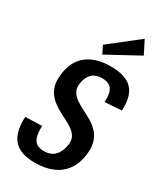

<svg xmlns="http://www.w3.org/2000/svg" viewBox="-233 -1038 965 1133"><g transform="rotate(30 249.0 -471.0)"><path d="M205 8Q105 8 61 -42Q17 -92 22 -198L135 -202Q132 -138 151 -108Q170 -78 218 -78Q263 -78 290 -105Q317 -132 325 -182Q330 -216 317 -238.5Q304 -261 280 -277Q256 -293 227 -307Q198 -321 169 -338.5Q140 -356 117 -380Q94 -404 83 -440Q72 -476 80 -529Q92 -617 152 -663Q212 -709 312 -709Q414 -709 458.5 -662Q503 -615 497 -516L383 -508Q388 -567 368.5 -595Q349 -623 302 -623Q259 -623 234 -599.5Q209 -576 202 -531Q197 -497 210 -474.5Q223 -452 247 -435.5Q271 -419 300 -404.5Q329 -390 357.5 -373.5Q386 -357 409 -332.5Q432 -308 443 -272.5Q454 -237 447 -185Q439 -123 408 -79.5Q377 -36 326 -14Q275 8 205 8ZM447 -861 232 -744 206 -796 402 -950Z"/></g></svg>

Font: Pathway Extreme Condensed SemiBold
Style: Italic
Weight: 600
Width: 3
Italic angle: -8°
Version: Version 1.001;gftools[0.9.26]